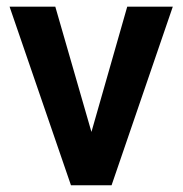

<svg xmlns="http://www.w3.org/2000/svg" viewBox="-20 -548 541 568"><path d="M143.6 -528.3 250.5 -157.7 356.4 -528.3H491.2L310.1 0H189.9L8.3 -528.3Z"/></svg>

Font: Vazirmatn RD UI FD SemiBold
Style: Regular
Weight: 600
Designer: Saber Rastikerdar
Foundry: Saber Rastikerdar
Version: Version 33.003